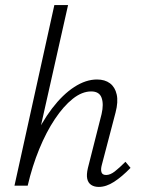

<svg xmlns="http://www.w3.org/2000/svg" viewBox="-20 -731 561 756"><path d="M369 5Q351 5 339 -3Q327 -11 323.5 -27Q320 -43 326 -69L380 -282Q389 -321 380 -346Q371 -371 339 -371Q303 -371 266.5 -342Q230 -313 196 -262Q162 -211 134.5 -144Q107 -77 89 0H50Q73 -95 108 -172Q143 -249 185 -304Q227 -359 272.5 -388.5Q318 -418 362 -418Q393 -418 413 -403Q433 -388 439.5 -359Q446 -330 435 -288L381 -82Q376 -64 379.5 -53Q383 -42 398 -42Q414 -42 432 -56Q450 -70 474 -94L494 -70Q460 -35 429 -15Q398 5 369 5ZM37 0 194 -711H248L88 0Z"/></svg>

Font: Ysabeau Infant Light
Style: Italic
Weight: 300
Italic angle: -12°
Designer: Christian Thalmann (Catharsis Fonts)
Version: Version 2.001;gftools[0.9.30]; featfreeze: ss01,ss02,lnum